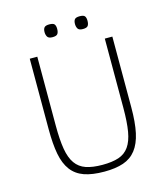

<svg xmlns="http://www.w3.org/2000/svg" viewBox="-122 -923 904 1033"><g transform="rotate(-15 330.0 -406.0)"><path d="M560.1 -282.2Q560.1 -198.2 547.9 -141.4Q535.6 -84.5 508.5 -49.6Q481.4 -14.6 438 0.2Q394.5 15.1 332 15.1Q264.2 15.1 219.5 -0.7Q174.8 -16.6 148.2 -52Q121.6 -87.4 110.8 -144Q100.1 -200.7 100.1 -282.2V-675.8H142.1V-292Q142.1 -212.9 150.9 -160.9Q159.7 -108.9 181.4 -78.4Q203.1 -47.9 239.5 -35.4Q275.9 -22.9 331.1 -22.9Q385.3 -22.9 421.4 -34.9Q457.5 -46.9 479 -77.4Q500.5 -107.9 509.3 -159.4Q518.1 -210.9 518.1 -290V-675.8H560.1ZM453.1 -793Q453.1 -774.4 446.3 -765.1Q439.5 -755.9 418 -755.9Q396.5 -755.9 389.9 -766.8Q383.3 -777.8 383.3 -793Q383.3 -809.6 390.1 -818.4Q397 -827.1 418 -827.1Q439.9 -827.1 446.5 -818.6Q453.1 -810.1 453.1 -793ZM284.2 -793Q284.2 -774.4 277.3 -765.1Q270.5 -755.9 249 -755.9Q227.5 -755.9 220.7 -766.8Q213.9 -777.8 213.9 -793Q213.9 -809.6 220.9 -818.4Q228 -827.1 249 -827.1Q271 -827.1 277.6 -818.6Q284.2 -810.1 284.2 -793Z"/></g></svg>

Font: Clear Sans Thin
Style: Regular
Weight: 250
Foundry: Intel Corporation
Version: Version 1.00